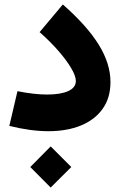

<svg xmlns="http://www.w3.org/2000/svg" viewBox="-20 -588 543 864"><path d="M116.2 163.6 208 70.8 300.8 163.6 208 255.9ZM477.1 -218.8Q477.1 -147.9 442.1 -98.6Q407.2 -49.3 344.5 -23.4Q281.7 2.4 197.8 2.4Q117.7 2.4 22 -21.5L58.6 -177.7Q133.8 -162.6 191.9 -162.6Q252.9 -162.6 287.1 -178.2Q321.3 -193.8 321.3 -223.6Q321.3 -246.1 300 -282Q278.8 -317.9 241.9 -360.1Q205.1 -402.3 158.2 -443.4L262.7 -567.9Q371.6 -472.2 424.3 -387Q477.1 -301.8 477.1 -218.8Z"/></svg>

Font: Estedad-FD ExtraBold
Style: Regular
Weight: 800
Designer: Amin Abedi
Version: Version 7.3